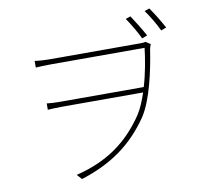

<svg xmlns="http://www.w3.org/2000/svg" viewBox="-94 -953 1188 1108"><g transform="rotate(-10 500.0 -399.0)"><path d="M822 -840C846 -807 877 -756 897 -713L928 -725C905 -768 874 -818 851 -850ZM812 -699C791 -738 757 -792 736 -824L707 -814C730 -781 762 -727 781 -687ZM239 -661C200 -661 163 -664 147 -667V-628C166 -629 199 -631 239 -631H785C778 -570 764 -486 741 -409H254C222 -409 198 -410 173 -413V-376C198 -377 222 -379 254 -379H732C716 -331 698 -288 677 -256C577 -107 449 -20 272 23L298 52C475 -4 601 -92 702 -240C761 -331 796 -493 815 -618C818 -632 821 -641 824 -646L796 -664C789 -662 779 -661 765 -661Z"/></g></svg>

Font: SSpoqa Han Sans Neo Thin
Style: Regular
Weight: 100
Designer: [Spoqa Han Sans Neo] Dong-huui Kim  Younghwa Kang  Yujin Lee  [Noto Sans] Ryoko NISHIZUKA  (kana & ideographs); Paul D. 
Foundry: Spoqa (http://www.spoqa-han-sans.com)
Version: Version 1.000